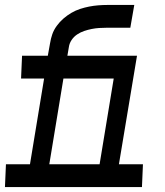

<svg xmlns="http://www.w3.org/2000/svg" viewBox="-46 -755 666 775"><path d="M-26 0 -22 -92H75L132 -438H39L43 -530H147L156 -580Q159 -599 165 -616.5Q171 -634 183 -650.5Q195 -667 210 -680Q225 -693 242 -703Q259 -713 277.5 -719Q296 -725 314 -728.5Q332 -732 350.5 -733.5Q369 -735 388 -735H496L480 -643H384Q369 -643 354 -642Q339 -641 324 -638Q309 -635 294 -630Q279 -625 265.5 -616Q252 -607 243 -593.5Q234 -580 232 -565L226 -530H321L318 -468L317 -438H210L153 -92H239L235 -1V0ZM235 0V-1L239 -92H356L413 -438H317L318 -468L321 -530H507L434 -92H531L527 0Z"/></svg>

Font: Iosevka Slab SmBdExObl
Style: Regular
Weight: 600
Width: 7
Italic angle: -9°
Monospace: yes
Designer: Belleve Invis
Foundry: Belleve Invis
Version: Version 11.1.0; ttfautohint (v1.8.3)